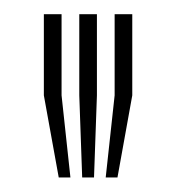

<svg xmlns="http://www.w3.org/2000/svg" viewBox="-20 -820 249 271"><path d="M129.2 -569.5 141.8 -685.4V-800H166.7V-685.4L145.8 -569.5ZM62.9 -569.5 41.9 -685.4V-800H66.9V-685.4L79.4 -569.5ZM96 -569.5 91.9 -685.4V-800H116.8V-685.4L112.7 -569.5Z"/></svg>

Font: Big Shoulders Inline Display SC Thin
Style: Regular
Weight: 100
Designer: Patric King
Foundry: XO Type Co
Version: Version 2.002